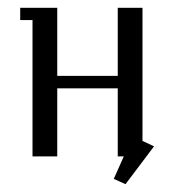

<svg xmlns="http://www.w3.org/2000/svg" viewBox="-20 -404 452 496"><path d="M32.2 -352.1V-383.8H127.9V-208H284.2V-383.8H348.1V-40L377.9 -25.9L304.2 71.8L273.9 58.1L299.8 0H284.2V-175.8H127.9V0H64V-352.1Z"/></svg>

Font: Gawaa
Style: Regular
Weight: 400
Designer: T. Christopher White
Version: Version 1.0